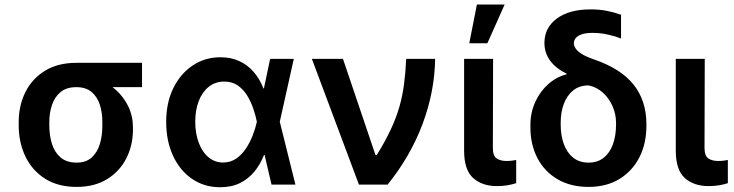

<svg xmlns="http://www.w3.org/2000/svg" viewBox="-20 -801 3183 833"><path d="M61.1 -258.5V-269.9Q61.1 -343.4 90.4 -401.8Q119.7 -460.2 175.6 -494.3Q231.5 -528.4 311.1 -528.4Q323.9 -523.4 335.4 -509.8Q346.9 -496.1 363.6 -480.6Q380.3 -465.2 408.4 -455.6Q448.9 -441.4 482.6 -411.2Q516.3 -381 536.6 -339.3Q556.8 -297.6 556.8 -248.6V-238.6Q556.8 -170.8 528.2 -114.3Q499.6 -57.9 445 -24Q390.3 9.9 312.5 9.9Q232.2 9.9 176.1 -25.4Q120 -60.7 90.6 -121.4Q61.1 -182.2 61.1 -258.5ZM193.9 -269.9V-258.5Q193.9 -213.8 205.4 -176.8Q217 -139.9 243.1 -117.7Q269.2 -95.5 312.5 -95.5Q353.3 -95.5 377.8 -117.7Q402.3 -139.9 413.4 -176.8Q424.4 -213.8 424 -258.5V-269.9Q424.4 -311.1 413.4 -345.9Q402.3 -380.7 377.5 -401.8Q352.6 -422.9 311.1 -422.9Q268.8 -422.9 243.1 -401.8Q217.3 -380.7 205.6 -345.9Q193.9 -311.1 193.9 -269.9ZM596.2 -528.4V-422.9H311.1V-528.4Z M933.2 11.4Q864.7 10.7 812.3 -25.6Q759.9 -61.8 730.5 -125.7Q701 -189.6 701 -272.7Q701 -355.5 731.9 -418.5Q762.8 -481.5 816.1 -517Q869.3 -552.6 936.4 -552.6Q982.6 -552.6 1018.8 -535.7Q1055 -518.8 1081 -488.5Q1106.9 -458.1 1122.9 -417.6H1164.1L1193.5 -274.1L1261.7 0H1158L1094.1 -274.1Q1088.8 -300.8 1078.5 -330.8Q1068.2 -360.8 1051.8 -387.3Q1035.5 -413.7 1011.2 -430.4Q986.9 -447.1 953.1 -447.1Q914.4 -447.1 886.2 -424.9Q858 -402.7 842.5 -363.3Q827.1 -323.9 827.1 -273.1Q827.1 -222.3 842.2 -182Q857.2 -141.7 884.6 -118.8Q911.9 -95.9 947.8 -95.9Q980.1 -95.9 1005 -113.1Q1029.8 -130.3 1047.6 -157.5Q1065.3 -184.7 1076.9 -215Q1088.4 -245.4 1094.1 -271.3L1152 -545.5H1254.6L1193.5 -271.3L1164.1 -128.6H1125.4Q1109.7 -88.1 1083.6 -56.3Q1057.5 -24.5 1020.2 -6.4Q983 11.7 933.2 11.4Z M1537.3 0 1333.1 -545.5H1468L1609 -128.6H1614.7Q1651.6 -188.2 1675.4 -239.2Q1699.2 -290.1 1712.9 -338.2Q1726.6 -386.4 1733.1 -436.8Q1739.7 -487.2 1742.2 -545.5H1867.9Q1865.8 -403.8 1813.6 -263.8Q1761.4 -123.9 1661.6 0Z M1993.6 -545.5H2119.3L2118.3 -158.7Q2118.6 -124.3 2134.9 -113.5Q2151.3 -102.6 2177.2 -102.6Q2190.3 -102.6 2201.3 -104Q2212.4 -105.5 2219.5 -106.9V-6.4Q2203.8 -1.1 2182.7 2.7Q2161.6 6.4 2136 6.4Q2071.7 6.4 2032.7 -28.8Q1993.6 -63.9 1993.6 -147ZM2016 -613.3 2049 -781.2H2169.4L2094.5 -613.3Z M2342 -614.3Q2342 -680.8 2395.8 -720.5Q2449.6 -760.3 2543 -760.3Q2578.5 -760.3 2609.4 -754.6Q2640.3 -748.9 2674.4 -737.2V-633.9Q2653.1 -642.8 2619.3 -650.6Q2585.6 -658.4 2551.1 -658.4Q2510.7 -658.4 2490.2 -646.1Q2469.8 -633.9 2469.8 -612.9Q2469.8 -602.6 2477.1 -591.1Q2484.4 -579.5 2503.2 -567.5Q2522 -555.4 2556.8 -543.3Q2673.7 -503.2 2728.9 -433.8Q2784.1 -364.3 2784.4 -264.2V-254.3Q2784.4 -177.6 2753.7 -117.9Q2723 -58.2 2666.9 -24.1Q2610.8 9.9 2533.7 9.9Q2455.6 9.9 2398.8 -23.4Q2342 -56.8 2311.6 -115.2Q2281.2 -173.7 2281.2 -248.6V-258.5Q2281.2 -312.5 2302.2 -358.5Q2323.2 -404.5 2358.8 -436.1Q2394.5 -467.7 2438.6 -478.7L2438.2 -481.5Q2392 -503.9 2367.2 -537.3Q2342.3 -570.7 2342 -614.3ZM2412.6 -268.8V-259.9Q2412.6 -213.4 2426.1 -176.1Q2439.6 -138.8 2466.4 -117.2Q2493.3 -95.5 2533.7 -95.5Q2573.5 -95.5 2600 -117.2Q2626.4 -138.8 2639.6 -176Q2652.7 -213.1 2652.7 -259.9V-268.8Q2652.7 -305.4 2637.8 -339.7Q2622.9 -373.9 2596.1 -398.6Q2569.2 -423.3 2533.7 -430.4Q2493.6 -430.4 2466.6 -408.6Q2439.6 -386.7 2426.1 -350.1Q2412.6 -313.6 2412.6 -268.8Z M2911.9 -545.5H3037.6L3036.6 -158.7Q3036.9 -124.3 3053.3 -113.5Q3069.6 -102.6 3095.5 -102.6Q3108.7 -102.6 3119.7 -104Q3130.7 -105.5 3137.8 -106.9V-6.4Q3122.2 -1.1 3101 2.7Q3079.9 6.4 3054.3 6.4Q2990.1 6.4 2951 -28.8Q2911.9 -63.9 2911.9 -147Z"/></svg>

Font: InterMG SemiBold
Style: Regular
Weight: 600
Designer: Rasmus Andersson
Foundry: rsms
Version: Version 3.019;December 26, 2023;FontCreator 15.0.0.2955 64-b